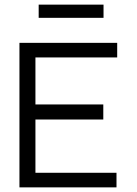

<svg xmlns="http://www.w3.org/2000/svg" viewBox="-20 -809 590 829"><path d="M64 0V-624H486V-561H133V-358H426V-293H133V-63H483V0ZM147 -732V-789H427V-732Z"/></svg>

Font: Inconsolata SemiExpanded
Style: Regular
Weight: 400
Width: 6
Monospace: yes
Designer: Raph Levien, Cyreal, Brenton Simpson
Foundry: Raph Levien, Cyreal, Google
Version: Version 3.000; ttfautohint (v1.8.2.53-6de2)